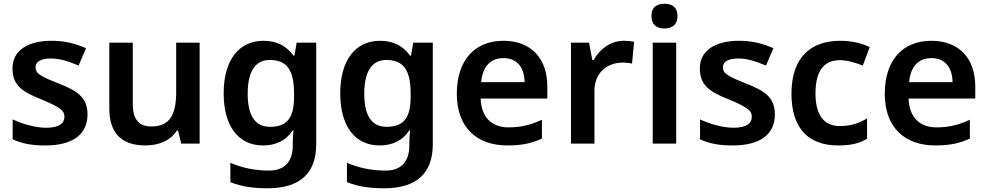

<svg xmlns="http://www.w3.org/2000/svg" viewBox="-20 -771 5303 1031"><path d="M450 -157C450 -250 391 -285 294 -323C196 -362 171 -376 171 -410C171 -440 200 -457 254 -457C304 -457 352 -440 402 -419L442 -512C382 -539 324 -552 258 -552C131 -552 47 -501 47 -404C47 -313 99 -278 203 -237C308 -193 326 -176 326 -144C326 -108 297 -85 228 -85C171 -85 101 -105 48 -130V-23C98 0 148 10 224 10C369 10 450 -48 450 -157Z M1052 -542H926V-277C926 -158 894 -92 793 -92C724 -92 693 -132 693 -213V-542H567V-188C567 -50 639 10 761 10C829 10 895 -14 930 -70H936L953 0H1052Z M1395 -552C1261 -552 1181 -446 1181 -270C1181 -94 1260 10 1392 10C1460 10 1515 -15 1552 -71H1556C1554 -55 1552 -24 1552 -4V10C1552 98 1507 145 1425 145C1349 145 1278 130 1217 103V207C1276 231 1340 240 1417 240C1591 240 1678 159 1678 4V-542H1573L1561 -472H1556C1518 -526 1463 -552 1395 -552ZM1428 -449C1519 -449 1559 -397 1559 -269V-250C1559 -134 1518 -90 1430 -90C1349 -90 1310 -151 1310 -268C1310 -387 1351 -449 1428 -449Z M2021 -552C1887 -552 1807 -446 1807 -270C1807 -94 1886 10 2018 10C2086 10 2141 -15 2178 -71H2182C2180 -55 2178 -24 2178 -4V10C2178 98 2133 145 2051 145C1975 145 1904 130 1843 103V207C1902 231 1966 240 2043 240C2217 240 2304 159 2304 4V-542H2199L2187 -472H2182C2144 -526 2089 -552 2021 -552ZM2054 -449C2145 -449 2185 -397 2185 -269V-250C2185 -134 2144 -90 2056 -90C1975 -90 1936 -151 1936 -268C1936 -387 1977 -449 2054 -449Z M2683 -552C2533 -552 2433 -452 2433 -267C2433 -82 2545 10 2704 10C2784 10 2836 -2 2890 -27V-128C2831 -101 2780 -87 2710 -87C2618 -87 2564 -144 2561 -242H2919V-306C2919 -461 2829 -552 2683 -552ZM2683 -459C2760 -459 2796 -405 2797 -330H2564C2571 -415 2615 -459 2683 -459Z M3330 -552C3256 -552 3199 -505 3167 -448H3161L3143 -542H3046V0H3172V-281C3172 -386 3245 -435 3325 -435C3339 -435 3361 -433 3374 -430L3385 -547C3371 -550 3347 -552 3330 -552Z M3548 -751C3509 -751 3478 -734 3478 -685C3478 -636 3509 -618 3548 -618C3586 -618 3618 -636 3618 -685C3618 -734 3586 -751 3548 -751ZM3611 -542H3485V0H3611Z M4141 -157C4141 -250 4082 -285 3985 -323C3887 -362 3862 -376 3862 -410C3862 -440 3891 -457 3945 -457C3995 -457 4043 -440 4093 -419L4133 -512C4073 -539 4015 -552 3949 -552C3822 -552 3738 -501 3738 -404C3738 -313 3790 -278 3894 -237C3999 -193 4017 -176 4017 -144C4017 -108 3988 -85 3919 -85C3862 -85 3792 -105 3739 -130V-23C3789 0 3839 10 3915 10C4060 10 4141 -48 4141 -157Z M4481 10C4551 10 4594 -1 4636 -26V-135C4594 -110 4549 -94 4489 -94C4405 -94 4359 -153 4359 -269C4359 -388 4402 -448 4491 -448C4529 -448 4571 -435 4613 -419L4650 -518C4613 -537 4558 -552 4491 -552C4338 -552 4230 -467 4230 -268C4230 -76 4326 10 4481 10Z M4981 -552C4831 -552 4731 -452 4731 -267C4731 -82 4843 10 5002 10C5082 10 5134 -2 5188 -27V-128C5129 -101 5078 -87 5008 -87C4916 -87 4862 -144 4859 -242H5217V-306C5217 -461 5127 -552 4981 -552ZM4981 -459C5058 -459 5094 -405 5095 -330H4862C4869 -415 4913 -459 4981 -459Z"/></svg>

Font: Noto Sans Gunjala Gondi Semibold
Style: Regular
Weight: 400
Designer: Ek Type
Foundry: Ek Type
Version: Version 1.004